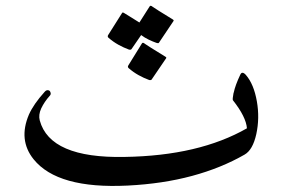

<svg xmlns="http://www.w3.org/2000/svg" viewBox="-20 -628 966 657"><path d="M821 -372Q835 -356 844.5 -333Q854 -310 859 -281Q869 -224 857 -169Q845 -115 817 -99Q737 -53 637 -26Q537 1 417 7Q177 19 95 -83Q42 -149 79 -236Q87 -254 100.5 -273.5Q114 -293 133 -314Q139 -321 146 -319Q151 -318 153 -311Q155 -305 150 -300Q132 -280 121 -257Q111 -235 116 -216Q151 -86 406 -91Q534 -93 638.5 -117.5Q743 -142 825 -189Q822 -228 777 -285Q775 -288 779 -309Q780 -311 780 -312Q785 -336 802 -372Q808 -386 821 -372ZM430 -460Q428 -457 422 -458Q403 -465 385 -475Q367 -485 351 -499Q347 -503 350 -508L398 -584Q400 -587 407 -582Q410 -580 422.5 -572.5Q435 -565 457 -551L492 -606Q495 -611 502 -605Q506 -602 523.5 -591Q541 -580 572 -561Q576 -558 573 -555L524 -482Q522 -479 517 -481Q516 -481 516 -481Q502 -486 488.5 -492.5Q475 -499 463 -508ZM499 -356Q497 -353 491 -354Q472 -361 454 -371Q436 -381 420 -395Q416 -399 419 -404L466 -480Q469 -484 476 -478Q480 -475 497.5 -464Q515 -453 546 -434Q551 -431 548 -428Z"/></svg>

Font: Amiri
Style: Regular
Weight: 400
Designer: Khaled Hosny
Version: Version 0.114